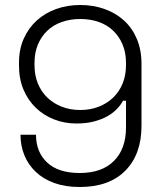

<svg xmlns="http://www.w3.org/2000/svg" viewBox="-20 -734 650 768"><path d="M301 -294Q341 -294 374.5 -307Q408 -320 432.5 -343.5Q457 -367 470.5 -400Q484 -433 484 -474V-482Q484 -523 470.5 -555.5Q457 -588 433 -611Q409 -634 375.5 -646Q342 -658 301 -658Q261 -658 227 -646Q193 -634 169 -611Q145 -588 131.5 -555.5Q118 -523 118 -482V-474Q118 -433 131.5 -400Q145 -367 169.5 -343.5Q194 -320 227.5 -307Q261 -294 301 -294ZM299 14Q241 14 197 -2Q153 -18 123 -46.5Q93 -75 77.5 -113Q62 -151 62 -195H124Q124 -126 168.5 -84Q213 -42 299 -42Q388 -42 436 -90.5Q484 -139 484 -224V-331H472Q463 -314 447 -297.5Q431 -281 408.5 -268.5Q386 -256 355.5 -248Q325 -240 286 -240Q238 -240 196 -256.5Q154 -273 123 -303Q92 -333 74 -375.5Q56 -418 56 -471V-483Q56 -537 75 -579.5Q94 -622 127 -652Q160 -682 204.5 -698Q249 -714 301 -714Q353 -714 398 -698Q443 -682 476 -652Q509 -622 527.5 -578Q546 -534 546 -478V-231Q546 -117 481.5 -51.5Q417 14 299 14Z"/></svg>

Font: Space Grotesk Light
Style: Regular
Weight: 300
Designer: Florian Karsten
Foundry: Florian Karsten
Version: Version 2.000